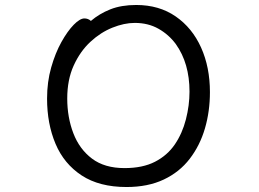

<svg xmlns="http://www.w3.org/2000/svg" viewBox="-20 -733 1040 771"><path d="M319 -659Q334 -659 345 -649Q379 -678 423 -695.5Q467 -713 527 -713Q619 -713 685.5 -667Q752 -621 787.5 -542Q823 -463 823 -363Q823 -286 803 -217.5Q783 -149 742 -95.5Q701 -42 637.5 -12Q574 18 488 18Q379 18 308 -28.5Q237 -75 203 -155.5Q169 -236 169 -337Q169 -404 185.5 -462Q202 -520 226.5 -564Q251 -608 276 -633.5Q301 -659 319 -659ZM480 -58Q553 -58 602.5 -83.5Q652 -109 682 -153Q712 -197 726.5 -253.5Q741 -310 741 -365Q741 -479 686 -556Q658 -594 616.5 -617.5Q575 -641 521 -641Q479 -641 431.5 -622Q384 -603 343 -565Q302 -527 276 -470Q250 -413 250 -337.5Q250 -262 274.5 -198Q299 -134 349.5 -96Q400 -58 480 -58Z"/></svg>

Font: Moon Stars Kai HW
Style: Bold
Weight: 700
Designer: GuiWonder
Version: Version 1.101